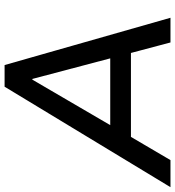

<svg xmlns="http://www.w3.org/2000/svg" viewBox="-6 -760 745 816"><g transform="rotate(-90 366.0 -352.5)"><path d="M-22 0 405 -705H497L698 0H593L541 -196L580 -168H158L207 -194L93 0ZM435 -587 230 -236 208 -256H558L531 -235L438 -587Z"/></g></svg>

Font: Nunito Sans 10pt SemiBold
Style: Italic
Weight: 600
Italic angle: -9°
Designer: Vernon Adams
Foundry: Vernon Adams
Version: Version 3.101;gftools[0.9.27]